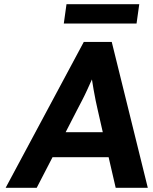

<svg xmlns="http://www.w3.org/2000/svg" viewBox="-20 -901 736 921"><path d="M7 0 382 -700H516L689 0H535L501 -147H232L156 0ZM295 -267H473L448 -377Q444 -393 439 -418Q434 -443 429 -471Q425 -497 421 -520Q410 -496 398.5 -470.5Q387 -445 374.5 -421Q362 -397 350 -374ZM286 -788 299 -881H648L635 -788Z"/></svg>

Font: Lexend SemBd
Style: Italic
Weight: 600
Italic angle: -8.13011°
Designer: Bonnie Shaver-Troup, Thomas Jockin
Foundry: Lexend
Version: Version 1.007